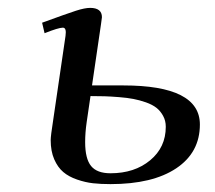

<svg xmlns="http://www.w3.org/2000/svg" viewBox="-20 -464 552 492"><path d="M87.9 -405.8Q151.9 -429.2 174.6 -436.5Q197.3 -443.8 210.9 -443.8Q241.2 -443.8 241.2 -419.9Q241.2 -418.9 238.8 -401.9L215.8 -245.1H295.9Q492.2 -245.1 492.2 -145Q492.2 -73.2 431.6 -32.7Q371.1 7.8 263.2 7.8Q238.3 7.8 218.5 5.6Q198.7 3.4 177.5 -3.9Q156.2 -11.2 142.1 -23.2Q127.9 -35.2 118.9 -55.9Q109.9 -76.7 109.9 -105Q109.9 -115.7 116.2 -155.8L147.9 -372.1Q150.9 -393.1 141.1 -393.1Q129.9 -393.1 94.2 -378.9ZM198.2 -100.1Q198.2 -57.1 213.4 -38.6Q228.5 -20 263.2 -20Q324.7 -20 364.7 -53.2Q404.8 -86.4 404.8 -139.2Q404.8 -154.8 397.9 -167.2Q391.1 -179.7 380.9 -187.7Q370.6 -195.8 354 -201.7Q337.4 -207.5 322 -210.4Q306.6 -213.4 285.2 -215.1Q263.7 -216.8 248.3 -217.3Q232.9 -217.8 211.9 -217.8L202.1 -150.9Q198.2 -124 198.2 -100.1Z"/></svg>

Font: Dehuti Alt
Style: Bold-Italic
Weight: 700
Version: Version 1.2